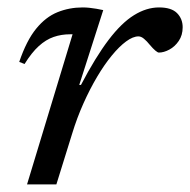

<svg xmlns="http://www.w3.org/2000/svg" viewBox="-20 -484 500 504"><path d="M170.5 -394Q169 -394 167.2 -394Q165.5 -394 164 -394Q141 -394 120.8 -387Q100.5 -380 81.8 -363Q63 -346 44.5 -316L30.5 -321.5Q49.5 -377.5 74.8 -408.5Q100 -439.5 131 -452Q162 -464.5 197 -464.5Q206 -464.5 215 -463.5Q224 -462.5 233 -461Q242 -459.5 251 -457.5L188 -261H192.5Q231 -334.5 265 -379.2Q299 -424 331.8 -444.2Q364.5 -464.5 397.5 -464.5Q430 -464.5 444.8 -449.5Q459.5 -434.5 459.5 -412.5Q459.5 -391.5 449.2 -376.5Q439 -361.5 424.5 -353.8Q410 -346 397 -346Q394 -346 387.8 -351.2Q381.5 -356.5 373.5 -366Q365.5 -376 358 -382.2Q350.5 -388.5 343.5 -388.5Q329 -388.5 311 -375.2Q293 -362 273.5 -338.2Q254 -314.5 235 -282.5Q216 -250.5 199 -212.5Q182 -174.5 169.5 -133.5L128 0H51Z"/></svg>

Font: Newsreader
Style: Italic
Weight: 400
Italic angle: -17°
Designer: Hugues Gentile
Foundry: Production Type
Version: Version 1.003